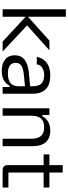

<svg xmlns="http://www.w3.org/2000/svg" viewBox="690 -1452 772 2192"><g transform="rotate(90 1076.0 -356.0)"><path d="M86 -722H171V-289L444 -534H554L270 -279L568 0H455L171 -263V0H86Z M611 -139Q611 -209 660 -249Q709 -289 805 -299L965 -314V-339Q965 -409 935 -441.5Q905 -474 840 -474Q798 -474 770 -461Q742 -448 729 -429Q716 -410 716 -391V-390H628Q664 -544 842 -544Q945 -544 997.5 -493Q1050 -442 1050 -343V0H973V-80H960Q935 -35 893.5 -12.5Q852 10 789 10Q705 10 658 -29.5Q611 -69 611 -139ZM821 -60Q965 -60 965 -184V-255L829 -242Q761 -235 729.5 -213.5Q698 -192 698 -150V-147Q698 -104 729.5 -82Q761 -60 821 -60Z M1216 -534H1293V-453H1306Q1357 -544 1470 -544Q1558 -544 1603.5 -492.5Q1649 -441 1649 -341V0H1564V-323Q1564 -402 1532 -438Q1500 -474 1432 -474Q1364 -474 1332.5 -438Q1301 -402 1301 -323V0H1216Z M1865 -59V-468H1743V-534H1865V-686H1950V-534H2121V-468H1950V-66H2121V0H1923Q1895 0 1880 -15Q1865 -30 1865 -59Z"/></g></svg>

Font: Mozilla Text BETA
Style: Regular
Weight: 400
Designer: Studio DRAMA
Foundry: Studio DRAMA
Version: Version 0.100